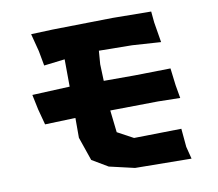

<svg xmlns="http://www.w3.org/2000/svg" viewBox="-78 -789 1003 884"><g transform="rotate(-10 424.0 -347.5)"><path d="M120.1 -689.5 141.6 -606.4 154.3 -537.1 252 -548.8 252.9 -420.9 77.1 -413.1 91.8 -342.8 111.3 -269.5 253.9 -274.4V-181.6L292 -71.3L366.2 -27.3L484.4 0L748 2.9L733.4 -54.7L725.6 -140.6L503.9 -136.7L429.7 -176.8L418 -280.3L641.6 -283.2L745.1 -281.2L734.4 -342.8L724.6 -422.9L555.7 -419.9H412.1L409.2 -498L414.1 -560.5L569.3 -558.6L703.1 -549.8L687.5 -644.5L682.6 -696.3L502 -698.2L221.7 -693.4Z"/></g></svg>

Font: MaokenAssortedSans-Lite
Style: Lite
Weight: 400
Version: Version 1.400